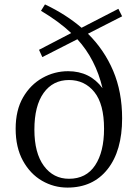

<svg xmlns="http://www.w3.org/2000/svg" viewBox="-20 -837 631 871"><path d="M293 -26Q371 -26 411.5 -87Q452 -148 452 -253Q452 -365 408 -419.5Q364 -474 293 -474Q220 -474 178 -415.5Q136 -357 136 -249Q136 -143 179 -84.5Q222 -26 293 -26ZM534 -763 379 -684Q453 -611 493.5 -515.5Q534 -420 534 -300Q534 -153 468 -69.5Q402 14 286 14Q224 14 170.5 -17Q117 -48 84 -108Q51 -168 51 -253Q51 -337 84.5 -395Q118 -453 172.5 -483.5Q227 -514 289 -514Q388 -514 445 -437Q414 -568 331 -659L172 -578L157 -611L303 -687Q248 -739 166 -788L184 -817Q279 -772 350 -711L517 -797Z"/></svg>

Font: Han-Nom Khai
Style: Regular
Weight: 400
Version: Version 1.200;June 22, 2023;FontCreator 14.0.0.2814 64-bit